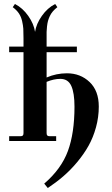

<svg xmlns="http://www.w3.org/2000/svg" viewBox="-20 -708 564 964"><path d="M26 0H262V-24H230C224 -24 219.8 -25.2 217.5 -27.5C215.2 -29.8 214 -34 214 -40V-297C238 -307 261 -312 283 -312C309 -312 327.3 -300.2 338 -276.5C348.7 -252.8 354 -218 354 -172C354 -84 343 -10 321 50C299 110 259.3 164.7 202 214L220 236C248 217.3 274 197.7 298 177C322 156.3 345.2 132.7 367.5 106C389.8 79.3 408.8 52 424.5 24C440.2 -4 452.7 -35 462 -69C471.3 -103 476 -137.7 476 -173C476 -225.7 460.7 -266.7 430 -296C399.3 -325.3 361.3 -340 316 -340C280.7 -340 246.7 -333 214 -319V-446H366V-474H214V-516V-548C214 -554.7 214.7 -563.7 216 -575C217.3 -586.3 219 -595.7 221 -603C223 -610.3 226 -618.3 230 -627C234 -635.7 239.2 -643.7 245.5 -651C251.8 -658.3 259.3 -665.3 268 -672L257 -688C231 -674.7 208.7 -654.7 190 -628C171.3 -601.3 160 -574.7 156 -548C152 -574.7 140.7 -601.3 122 -628C103.3 -654.7 81 -674.7 55 -688L44 -672C57.3 -662 67.7 -651.5 75 -640.5C82.3 -629.5 87.7 -616.7 91 -602C94.3 -587.3 96.3 -574.7 97 -564C97.7 -553.3 98 -537.3 98 -516V-474H26V-446H98V-40C98 -34 96.8 -29.8 94.5 -27.5C92.2 -25.2 88 -24 82 -24H26Z"/></svg>

Font: Km Standard TT
Style: Bold
Weight: 700
Designer: Alexey Kryukov <alexios@thessalonica.org.ru>
Version: Version 2.0.2